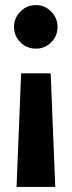

<svg xmlns="http://www.w3.org/2000/svg" viewBox="-20 -526 281 754"><path d="M121 -506Q156 -506 181 -480.5Q206 -455 206 -420Q206 -385 181 -360Q156 -335 121 -335Q85 -335 60 -360Q35 -385 35 -420Q35 -455 60 -480.5Q85 -506 121 -506ZM179 -238 197 208H45L63 -238Z"/></svg>

Font: Fira Sans SemiBold
Style: Regular
Weight: 600
Designer: bBox Type GmbH & Carrois Corporate GbR & Edenspiekermann AG
Foundry: bBox Type GmbH & Carrois Corporate GbR & Edenspiekermann AG
Version: Version 4.301;PS 004.301;hotconv 1.0.88;makeotf.lib2.5.64775